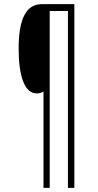

<svg xmlns="http://www.w3.org/2000/svg" viewBox="-20 -780 473 927"><path d="M339 127V-760H182C102 -760 70 -681 70 -545C70 -417 97 -329 157 -329C171 -329 179 -332 190 -338V127H220V-727H308V127Z"/></svg>

Font: Noto Sans ExtraCondensed ExtraLight
Style: Regular
Weight: 200
Width: 2
Designer: Monotype Design Team
Foundry: Monotype Imaging Inc.
Version: Version 2.013